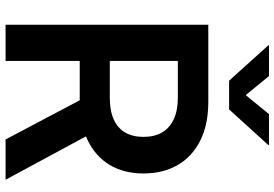

<svg xmlns="http://www.w3.org/2000/svg" viewBox="-168 -817 985 689"><g transform="rotate(90 324.5 -472.5)"><path d="M68.8 0V-727.5H345.2Q427.2 -727.5 484.9 -698.5Q542.5 -669.4 572.5 -617.2Q602.5 -564.9 602.5 -494.6Q602.5 -424.8 571.8 -373.5Q541 -322.3 482.4 -294.2Q423.8 -266.1 340.8 -266.1H145V-374H330.1Q377.4 -374 408.7 -388.2Q439.9 -402.3 455.6 -429.4Q471.2 -456.5 471.2 -494.6Q471.2 -533.7 455.6 -561Q439.9 -588.4 408.4 -603.3Q377 -618.2 329.1 -618.2H198.7V0ZM480.5 0 306.2 -329.6H447.3L625 0ZM252.9 -945.3 321.3 -861.8 389.6 -945.3H500.5V-942.9L372.6 -802.2H269.5L142.6 -942.9V-945.3Z"/></g></svg>

Font: Inter 20pt SemiBold
Style: Regular
Weight: 600
Version: Version 4.001;git-66647c0bb